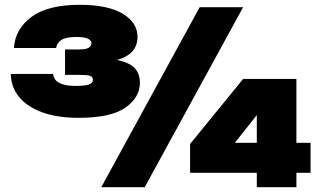

<svg xmlns="http://www.w3.org/2000/svg" viewBox="-20 -780 1335 800"><path d="M38 -580Q43 -659 111 -709.5Q179 -760 312 -760Q429 -760 491 -723Q553 -686 553 -626Q553 -571 503 -544Q453 -517 352 -519V-537Q435 -539 481 -527Q527 -515 545 -492Q563 -469 563 -436Q563 -374 502.5 -331.5Q442 -289 307 -289Q219 -289 156 -312Q93 -335 59.5 -376Q26 -417 25 -472H201Q205 -444 230 -433Q255 -422 293 -422Q335 -422 351 -428Q367 -434 367 -447Q367 -460 355.5 -464Q344 -468 312 -468H251V-574H312Q331 -574 341.5 -577.5Q352 -581 356.5 -587Q361 -593 361 -600Q361 -611 347 -618.5Q333 -626 298 -626Q254 -626 235 -613Q216 -600 214 -580ZM812 -750H993L583 0H402ZM1215 -451V0H1050V-368L1108 -374L920 -136L900 -185H1274V-60H772V-180L993 -451Z"/></svg>

Font: Unbounded Black
Style: Regular
Weight: 900
Designer: Luke Prowse, Jean-Baptiste Morizot, Fátima Lázaro, Florian Runge
Foundry: NaN
Version: Version 1.701;gftools[0.9.28.dev5+ged2979d]